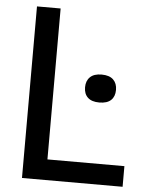

<svg xmlns="http://www.w3.org/2000/svg" viewBox="-53 -782 616 825"><g transform="rotate(5 255.0 -370.0)"><path d="M73 0V-740H175V-89H507V0ZM375.5 -352Q342.5 -352 325.8 -367.8Q309 -383.5 309 -412Q309 -440 325.8 -456.2Q342.5 -472.5 375.5 -472.5Q409 -472.5 425.8 -456.2Q442.5 -440 442.5 -412Q442.5 -383.5 425.8 -367.8Q409 -352 375.5 -352Z"/></g></svg>

Font: Encode Sans SmCnd Md
Style: Regular
Weight: 500
Width: 4
Designer: Multiple Designers
Foundry: Impallari Type
Version: Version 3.002; ttfautohint (v1.8.3) -l 8 -r 50 -G 200 -x 14 